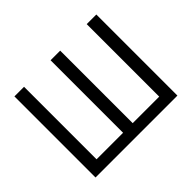

<svg xmlns="http://www.w3.org/2000/svg" viewBox="-147 -936 1172 1172"><g transform="rotate(-45 438.5 -350.0)"><path d="M85 0V-700H168V-74H397V-700H480V-74H709V-700H792V0Z"/></g></svg>

Font: PTSans
Style: Regular
Weight: 400
Designer: A.Korolkova, O.Umpeleva, V.Yefimov
Foundry: ParaType Ltd
Version: Version 2.003W OFL